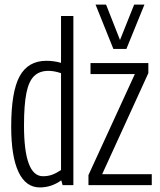

<svg xmlns="http://www.w3.org/2000/svg" viewBox="-20 -810 699 840"><path d="M254 0 248 -21Q205 10 154 10Q93 10 61 -57.5Q29 -125 29 -256Q29 -409 66 -476.5Q103 -544 183 -544Q198 -544 214 -542Q230 -540 247 -535V-740H301V0ZM247 -66V-490Q228 -496 215.5 -498Q203 -500 192 -500Q153 -500 129.5 -477.5Q106 -455 95.5 -403Q85 -351 85 -261Q85 -39 168 -39Q189 -39 206.5 -45Q224 -51 247 -66ZM367 0V-44L570 -486H376V-534H629V-490L427 -48H644V0ZM612 -790 533 -596H476L398 -790H444L505 -635L567 -790Z"/></svg>

Font: Georama Condensed Light
Style: Regular
Weight: 300
Width: 3
Designer: Jean-Baptiste Levee
Foundry: Production Type
Version: Version 1.000